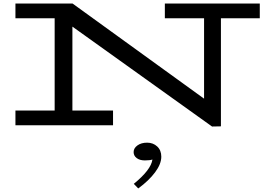

<svg xmlns="http://www.w3.org/2000/svg" viewBox="-20 -706 1495 1082"><path d="M1444 -603H1225V6L1175 7L388 -556V-83H617V0H67V-83H288V-603H67V-686H389L1130 -150V-603H909V-686H1444ZM759 356 734 330Q831 251 839 193Q824 198 796 198Q768 198 750.5 185Q733 172 733 151Q733 129 754.5 113.5Q776 98 809 98Q843 98 866 119.5Q889 141 889 177Q889 218 854 265Q819 312 759 356Z"/></svg>

Font: BioRhyme Expanded
Style: Regular
Weight: 400
Width: 7
Designer: Aoife Mooney
Foundry: Aoife Mooney Type
Version: Version 1.001